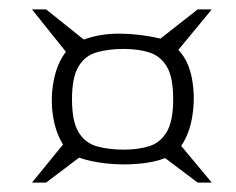

<svg xmlns="http://www.w3.org/2000/svg" viewBox="-20 -575 501 408"><path d="M359 -469Q381 -446 388 -407.5Q395 -369 389 -330Q383 -291 365 -265L430 -187H400L331 -239Q308 -230 274.5 -227Q241 -224 207.5 -227.5Q174 -231 148 -240L78 -187H48L114 -268Q98 -293 92.5 -329.5Q87 -366 94 -403Q101 -440 120 -465L48 -555H78L158 -491Q194 -504 236 -503.5Q278 -503 321 -493L400 -555H430ZM133 -364Q133 -317 147 -294Q161 -271 186 -264Q211 -257 243 -257Q274 -257 297.5 -264.5Q321 -272 334.5 -295Q348 -318 348 -364Q348 -411 334.5 -433.5Q321 -456 297.5 -463.5Q274 -471 243 -471Q211 -471 186 -464Q161 -457 147 -434Q133 -411 133 -364Z"/></svg>

Font: Genos Thin Medium
Style: Italic
Weight: 500
Italic angle: -8°
Version: Version 1.010